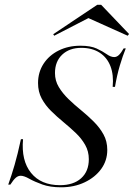

<svg xmlns="http://www.w3.org/2000/svg" viewBox="-20 -774 561 805"><path d="M236.3 11.3Q190.3 11.3 157.7 -0.4Q125 -12.1 102.8 -24.6Q80.6 -37.1 66.9 -37.1Q55.6 -37.1 46 -28.6Q36.3 -20.2 23.4 0H14.5Q28.2 -37.9 41.1 -82.3Q54 -126.6 67.7 -190.3H76.6Q68.5 -100.8 110.1 -49.2Q151.6 2.4 231.5 2.4Q287.9 2.4 320.2 -26.6Q352.4 -55.6 352.4 -106.5Q352.4 -139.5 337.1 -166.5Q321.8 -193.5 297.6 -216.5Q273.4 -239.5 246 -262.1Q218.5 -284.7 194.4 -308.5Q170.2 -332.3 154.8 -360.9Q139.5 -389.5 139.5 -425.8Q139.5 -471 162.5 -506.5Q185.5 -541.9 225.8 -562.1Q266.1 -582.3 316.9 -582.3Q359.7 -582.3 385.1 -570.6Q410.5 -558.9 427.4 -546.8Q444.4 -534.7 458.9 -534.7Q469.4 -534.7 478.6 -543.5Q487.9 -552.4 498.4 -571H507.3Q494.4 -539.5 482.3 -498.8Q470.2 -458.1 462.1 -409.7H452.4Q457.3 -459.7 443.1 -496.4Q429 -533.1 397.6 -553.2Q366.1 -573.4 321 -573.4Q271 -573.4 240.7 -544.8Q210.5 -516.1 210.5 -467.7Q210.5 -435.5 226.6 -408.9Q242.7 -382.3 267.3 -358.5Q291.9 -334.7 320.2 -311.7Q348.4 -288.7 373.4 -263.7Q398.4 -238.7 414.1 -210.1Q429.8 -181.5 429.8 -145.2Q429.8 -100.8 404.4 -65.7Q379 -30.6 335.1 -9.7Q291.1 11.3 236.3 11.3ZM207.3 -624.2 203.2 -630.6 387.9 -754H404L521 -631.5L515.3 -624.2L339.5 -703.2L362.1 -704Z"/></svg>

Font: Playfair 144pt
Style: Italic
Weight: 400
Italic angle: -15.6°
Designer: Claus Eggers Sørensen
Foundry: Claus Eggers Sørensen
Version: Version 2.001;gftools[0.9.30]